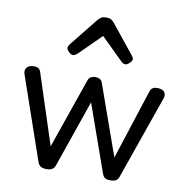

<svg xmlns="http://www.w3.org/2000/svg" viewBox="-91 -926 987 1027"><g transform="rotate(10 402.5 -412.0)"><path d="M229 15Q207 15 197 8Q187 1 182 -11L25 -465Q18 -485 29.5 -500Q41 -515 69 -515Q84 -515 93 -509Q102 -503 106 -489L230 -109L362 -489Q367 -503 376.5 -509Q386 -515 402 -515Q417 -515 427 -509Q437 -503 441 -489L576 -109L699 -489Q704 -503 713 -509Q722 -515 737 -515Q766 -515 777 -501Q788 -487 780 -465L621 -11Q617 1 607 8Q597 15 575 15Q553 15 544.5 7.5Q536 0 532 -11L402 -378L275 -11Q271 0 260.5 7.5Q250 15 229 15ZM262 -610Q252 -610 239.5 -622Q227 -634 227 -644Q227 -647 228 -650Q229 -653 233 -660L360 -819Q366 -826 375.5 -832.5Q385 -839 404 -839Q423 -839 432 -832.5Q441 -826 447 -819L575 -660Q580 -653 581 -650Q582 -647 582 -644Q582 -634 569 -622Q556 -610 547 -610Q540 -610 534 -613.5Q528 -617 522 -623L404 -739L287 -623Q280 -617 274 -613.5Q268 -610 262 -610Z"/></g></svg>

Font: Playwrite FR Moderne
Style: Regular
Weight: 400
Designer: Veronika Burian, José Scaglione
Foundry: TypeTogether
Version: Version 1.002